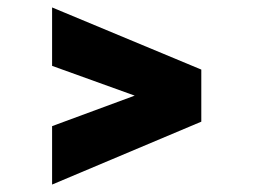

<svg xmlns="http://www.w3.org/2000/svg" viewBox="-20 -556 680 516"><path d="M120 -217 342 -299 120 -379V-536L521 -369V-229L120 -60Z"/></svg>

Font: Oak Sans Black
Style: Regular
Weight: 900
Designer: Erik Kennedy, Walven
Foundry: Erik Kennedy, Walven
Version: Version 1.000